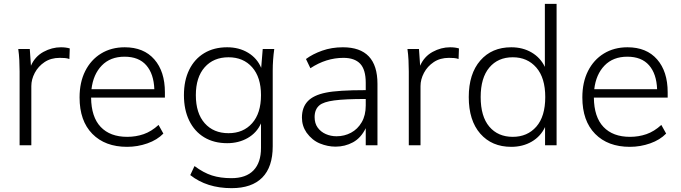

<svg xmlns="http://www.w3.org/2000/svg" viewBox="-20 -756 3542 999"><path d="M82 0V-384Q82 -412 80.5 -442.5Q79 -473 75 -501H135L141 -414Q162 -462 206 -486Q250 -510 297 -510Q310 -510 321.5 -508.5Q333 -507 343 -504L341 -449Q330 -453 317.5 -454Q305 -455 291 -455Q245 -455 212 -433Q179 -411 161 -377Q143 -343 143 -308V0Z M641 8Q527 8 460.5 -59.5Q394 -127 394 -249Q394 -328 423.5 -386.5Q453 -445 506 -477.5Q559 -510 629 -510Q728 -510 783 -447Q838 -384 838 -276V-248H454Q455 -147 504 -95.5Q553 -44 642 -44Q687 -44 727.5 -58Q768 -72 805 -106L830 -61Q798 -28 747 -10Q696 8 641 8ZM628 -461Q554 -461 509.5 -415Q465 -369 456 -292H783Q780 -372 741 -416.5Q702 -461 628 -461Z M1185 223Q1056 223 970 155L992 108Q1039 143 1083 157Q1127 171 1184 171Q1260 171 1299 130.5Q1338 90 1338 14V-114Q1316 -65 1269 -38Q1222 -11 1162 -11Q1093 -11 1042.5 -41.5Q992 -72 964.5 -128.5Q937 -185 937 -261Q937 -337 964.5 -393Q992 -449 1042.5 -479.5Q1093 -510 1162 -510Q1224 -510 1271 -481.5Q1318 -453 1339 -403L1347 -501H1407Q1403 -473 1401 -444.5Q1399 -416 1399 -389V5Q1399 113 1344.5 168Q1290 223 1185 223ZM1169 -63Q1246 -63 1292 -115Q1338 -167 1338 -261Q1338 -354 1292 -406Q1246 -458 1169 -458Q1091 -458 1045 -406Q999 -354 999 -261Q999 -167 1045 -115Q1091 -63 1169 -63Z M1726 7Q1685 7 1644.5 -9.5Q1604 -26 1575 -66Q1551 -101 1551 -144Q1551 -197 1581 -229Q1611 -261 1676 -274Q1738 -287 1883 -287V-325Q1883 -394 1854 -424.5Q1825 -455 1767 -455Q1677 -455 1595 -401L1572 -449Q1607 -475 1656.5 -492.5Q1706 -510 1764 -510Q1944 -510 1944 -320V0H1883V-89Q1858 -38 1816.5 -15.5Q1775 7 1726 7ZM1731 -47Q1772 -47 1806.5 -65.5Q1841 -84 1862 -120Q1883 -156 1883 -207V-241Q1775 -241 1719 -233.5Q1663 -226 1642 -208Q1617 -187 1617 -147Q1617 -114 1633 -92Q1649 -70 1675 -58.5Q1701 -47 1731 -47Z M2107 0V-384Q2107 -412 2105.5 -442.5Q2104 -473 2100 -501H2160L2166 -414Q2187 -462 2231 -486Q2275 -510 2322 -510Q2335 -510 2346.5 -508.5Q2358 -507 2368 -504L2366 -449Q2355 -453 2342.5 -454Q2330 -455 2316 -455Q2270 -455 2237 -433Q2204 -411 2186 -377Q2168 -343 2168 -308V0Z M2640 8Q2539 8 2479 -60.5Q2419 -129 2419 -251Q2419 -372 2479 -441Q2539 -510 2640 -510Q2700 -510 2746 -483Q2792 -456 2815 -408V-736H2876V0H2816V-95Q2793 -46 2746.5 -19Q2700 8 2640 8ZM2648 -44Q2724 -44 2770.5 -97Q2817 -150 2817 -251Q2817 -351 2770.5 -404.5Q2724 -458 2648 -458Q2571 -458 2526 -404.5Q2481 -351 2481 -251Q2481 -150 2526 -97Q2571 -44 2648 -44Z M3257 8Q3143 8 3076.5 -59.5Q3010 -127 3010 -249Q3010 -328 3039.5 -386.5Q3069 -445 3122 -477.5Q3175 -510 3245 -510Q3344 -510 3399 -447Q3454 -384 3454 -276V-248H3070Q3071 -147 3120 -95.5Q3169 -44 3258 -44Q3303 -44 3343.5 -58Q3384 -72 3421 -106L3446 -61Q3414 -28 3363 -10Q3312 8 3257 8ZM3244 -461Q3170 -461 3125.5 -415Q3081 -369 3072 -292H3399Q3396 -372 3357 -416.5Q3318 -461 3244 -461Z"/></svg>

Font: Winston Light
Style: Regular
Weight: 300
Designer: Original fonts by Vernon Adams / Changes by Cristiano Sobral
Foundry: Original fonts by Vernon Adams / Changes by Cristiano Sobral
Version: Version 2.503;July 17, 2020;FontCreator 13.0.0.2655 64-bit